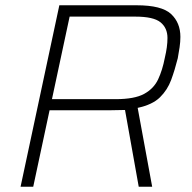

<svg xmlns="http://www.w3.org/2000/svg" viewBox="-20 -708 727 728"><path d="M58 0 205 -688H498Q593 -688 628.5 -655Q664 -622 664 -568Q664 -550 661 -529Q658 -508 654 -487Q643 -443 629 -405Q615 -367 586.5 -339Q558 -311 502 -299L557 0H506L454 -291Q441 -291 428 -290.5Q415 -290 401 -290H168L106 0ZM177 -332H418Q490 -332 526.5 -352Q563 -372 579.5 -407Q596 -442 605 -489Q610 -510 612.5 -528.5Q615 -547 615 -564Q615 -602 588.5 -623.5Q562 -645 493 -645H244Z"/></svg>

Font: Saira ExtraLight
Style: Italic
Weight: 200
Italic angle: -12°
Designer: Hector Gatti with collaboration of the Omnibus-Type team
Foundry: Omnibus-Type
Version: Version 1.100; ttfautohint (v1.8.3)